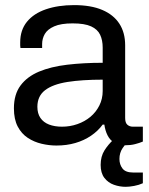

<svg xmlns="http://www.w3.org/2000/svg" viewBox="-20 -558 585 752"><path d="M200.9 12Q172.5 12 143.1 5.1Q113.6 -1.8 89 -17.9Q64.3 -34.1 49.4 -62.4Q34.5 -90.8 34.5 -133.7Q34.5 -188.2 60.3 -223Q86.1 -257.8 132.6 -277.4Q179.1 -296.9 243.1 -304.5Q307 -312.1 382.2 -312.1V-371.6Q382.2 -400.6 372.2 -421.8Q362.2 -443.1 336.9 -454.7Q311.5 -466.4 264.4 -466.4Q218.6 -466.4 192.3 -454.8Q166.1 -443.3 155.5 -425Q145 -406.7 145 -385.4V-370H60.1Q59.1 -375 59.1 -380Q59.1 -385 59.1 -392Q59.1 -440.2 85.6 -472.8Q112.2 -505.3 159.9 -521.6Q207.7 -538 270.2 -538Q336.3 -538 380.5 -519.1Q424.7 -500.3 447.4 -465.4Q470.2 -430.4 470.2 -380.6V-95.9Q470.2 -76.9 478.9 -69.4Q487.6 -61.8 500.6 -61.8H539.5V-3.5Q525.8 2.3 508.7 6.6Q491.5 11 470.4 11Q443.9 11 427.1 0.7Q410.3 -9.7 401.1 -28.2Q391.9 -46.7 388.7 -70.1H382.2Q363.9 -45 336.5 -26.4Q309.1 -7.8 275 2.1Q241 12 200.9 12ZM222.8 -61.8Q254.6 -61.8 283.4 -72Q312.2 -82.1 334.1 -100.4Q356 -118.7 369.1 -144.7Q382.2 -170.7 382.2 -201.8V-246Q301.5 -246 244.2 -237Q186.9 -227.9 156.6 -204.8Q126.4 -181.6 126.4 -139.7Q126.4 -113.5 138.3 -96.1Q150.3 -78.6 172.1 -70.2Q194 -61.8 222.8 -61.8ZM472.3 173.7Q448.7 173.7 426.1 165.7Q403.4 157.7 388.8 138.7Q374.2 119.6 374.2 87.9Q374.2 54.6 389.3 30.8Q404.4 7 425.4 -12H483.6V-6.2Q472.7 3.8 460.2 22.2Q447.8 40.5 447.8 64.8Q447.8 86.1 459.7 101.9Q471.7 117.7 501.4 117.7H539.5V159.7Q524.3 166.7 505.4 170.2Q486.5 173.7 472.3 173.7Z"/></svg>

Font: Archivo SemiBold
Style: Regular
Weight: 600
Designer: Hector Gatti
Foundry: Omnibus-Type
Version: Version 2.001